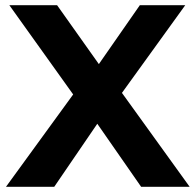

<svg xmlns="http://www.w3.org/2000/svg" viewBox="-20 -720 754 740"><path d="M524 0 355 -243 189 0H3L262 -356L16 -700H200L361 -473L519 -700H694L450 -362L711 0Z"/></svg>

Font: Montserrat Alternates
Style: Bold
Weight: 700
Designer: Julieta Ulanovsky
Foundry: Julieta Ulanovsky
Version: Version 7.200